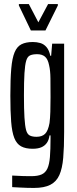

<svg xmlns="http://www.w3.org/2000/svg" viewBox="-20 -725 378 946"><path d="M147 201Q131 201 113.5 200.5Q96 200 77.5 199Q59 198 40 197V140Q48 140 62 141Q76 142 95 142.5Q114 143 134 143Q166 143 185 134.5Q204 126 213.5 105.5Q223 85 226 48.5Q229 12 229 -45V-58H224Q221 -35 210.5 -20.5Q200 -6 183 1Q166 8 141 8Q106 8 84 -4Q62 -16 50.5 -45Q39 -74 35 -125Q31 -176 31 -254Q31 -335 35.5 -387Q40 -439 52 -467.5Q64 -496 86 -507Q108 -518 142 -518Q161 -518 178.5 -513Q196 -508 209 -493Q222 -478 228 -450H232L237 -510H296V-75Q296 0 291.5 52.5Q287 105 272.5 137.5Q258 170 228 185.5Q198 201 147 201ZM160 -51Q187 -51 202 -65.5Q217 -80 224 -119Q227 -142 228 -174Q229 -206 229 -245Q229 -301 228.5 -339.5Q228 -378 222 -403Q216 -434 201.5 -446Q187 -458 163 -458Q141 -458 128 -452Q115 -446 109 -425.5Q103 -405 100.5 -364Q98 -323 98 -255Q98 -187 100.5 -146Q103 -105 108.5 -84.5Q114 -64 126.5 -57.5Q139 -51 160 -51ZM132 -575 73 -698V-705H122L169 -615L217 -705H265V-698L204 -575Z"/></svg>

Font: Saira UltraCondensed Medium
Style: Regular
Weight: 500
Width: 1
Designer: Hector Gatti with collaboration of the Omnibus-Type team
Foundry: Omnibus-Type
Version: Version 1.101